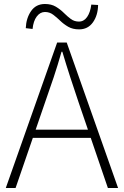

<svg xmlns="http://www.w3.org/2000/svg" viewBox="-20 -941 621 961"><path d="M9 0 266 -728H314L571 0H520L373 -430Q351 -495 331.5 -555Q312 -615 292 -682H288Q269 -615 249 -555Q229 -495 206 -430L58 0ZM125 -251V-292H452V-251ZM376 -794Q344 -794 321.5 -807Q299 -820 281.5 -837Q264 -854 246 -867.5Q228 -881 205 -881Q181 -881 164 -858.5Q147 -836 143 -796L109 -800Q111 -850 135.5 -885.5Q160 -921 205 -921Q237 -921 259.5 -907.5Q282 -894 299.5 -876.5Q317 -859 334.5 -846Q352 -833 375 -833Q400 -833 416 -856Q432 -879 437 -918L471 -916Q470 -864 445 -829Q420 -794 376 -794Z"/></svg>

Font: Noto Sans TC Thin ExtraLight
Style: Regular
Weight: 250
Version: Version 2.004-H2;hotconv 1.0.118;makeotfexe 2.5.65603